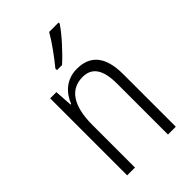

<svg xmlns="http://www.w3.org/2000/svg" viewBox="-228 -851 938 938"><g transform="rotate(-45 240.5 -382.5)"><path d="M365 -757V-765H300C273 -718 235 -666 195 -617V-606H230C273 -644 336 -713 365 -757ZM268 -542C195 -542 149 -496 127 -440H123L117 -532H74V0H128V-294C128 -429 176 -494 260 -494C323 -494 356 -450 356 -353V0H410V-363C410 -486 360 -542 268 -542Z"/></g></svg>

Font: Noto Sans Myanmar Condensed Light
Style: Regular
Weight: 300
Width: 3
Designer: Monotype Design Team
Foundry: Monotype Imaging Inc.
Version: Version 2.107